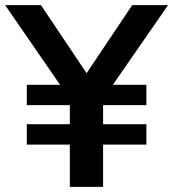

<svg xmlns="http://www.w3.org/2000/svg" viewBox="-36 -725 672 745"><path d="M616 -705 402 -396H532V-317H364V-243H532V-164H364V0H235V-164H68V-243H235V-317H68V-396H197L-16 -705H123L300 -441L477 -705Z"/></svg>

Font: wassup Sans
Style: Bold
Weight: 700
Version: Version 2.001